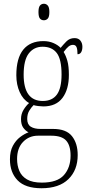

<svg xmlns="http://www.w3.org/2000/svg" viewBox="-20 -762 474 1023"><path d="M201 241Q115 241 74 199Q33 157 33 87Q33 44 48.5 15Q64 -14 87 -31.5Q110 -49 132 -57Q116 -65 104 -81.5Q92 -98 92 -128Q92 -155 105.5 -177Q119 -199 135 -213Q103 -231 85 -271Q67 -311 67 -361Q67 -452 104 -497.5Q141 -543 211 -543Q241 -543 265 -532.5Q289 -522 303 -507Q316 -523 333.5 -541Q351 -559 377 -559Q398 -559 408.5 -545.5Q419 -532 419 -513Q419 -495 412.5 -484Q406 -473 393 -473Q393 -498 388 -510.5Q383 -523 369 -523Q356 -523 345 -514Q334 -505 319 -485Q331 -466 339 -437.5Q347 -409 347 -363Q347 -286 313 -240.5Q279 -195 211 -195Q200 -195 183.5 -197Q167 -199 159 -202Q146 -189 135.5 -171.5Q125 -154 125 -128Q125 -99 144 -87Q163 -75 196 -75H263Q333 -75 363.5 -36.5Q394 2 394 64Q394 144 344.5 192.5Q295 241 201 241ZM208 -224Q258 -224 283 -258Q308 -292 308 -365Q308 -446 282.5 -479.5Q257 -513 207 -513Q161 -513 133.5 -477.5Q106 -442 106 -364Q106 -224 208 -224ZM203 211Q285 211 320.5 171Q356 131 356 67Q356 13 332.5 -13Q309 -39 253 -39H182Q135 -39 103 -6Q71 27 71 85Q71 120 83 148.5Q95 177 124 194Q153 211 203 211ZM214 -654Q201 -654 193 -663Q185 -672 185 -698Q185 -723 193 -732.5Q201 -742 214 -742Q226 -742 234.5 -732.5Q243 -723 243 -698Q243 -672 234.5 -663Q226 -654 214 -654Z"/></svg>

Font: Noto Serif Tamil Condensed ExtraLight
Style: Italic
Weight: 200
Width: 3
Italic angle: -12°
Designer: Indian Type Foundry, Tom Grace, and the Monotype Design Team
Foundry: Monotype Imaging Inc.
Version: Version 2.003; ttfautohint (v1.8.4.7-5d5b)